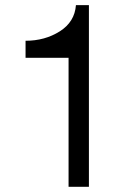

<svg xmlns="http://www.w3.org/2000/svg" viewBox="-20 -717 443 737"><path d="M78.1 -495.1V-560.5Q152.3 -560.5 209.5 -596.7Q266.6 -632.8 271.5 -697.3H321.3V0H243.2V-495.1Z"/></svg>

Font: Lohit Marathi
Style: Regular
Weight: 400
Version: 2.94.2